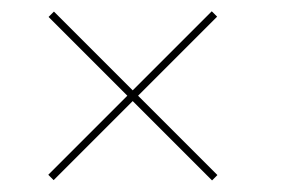

<svg xmlns="http://www.w3.org/2000/svg" viewBox="-20 -555 504 340"><path d="M65.5 -245.5 205.5 -385.5 66 -525 75.5 -534.5 215 -395 355 -535 364.5 -525.5 224.5 -385.5 365 -245 355.5 -235.5 215 -376 75 -236Z"/></svg>

Font: Bodoni* 16pt
Style: Regular
Weight: 400
Version: Version 2.3